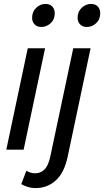

<svg xmlns="http://www.w3.org/2000/svg" viewBox="-20 -760 529 975"><path d="M143 -669Q143 -701 164 -720.5Q185 -740 211 -740Q234 -740 246 -726.5Q258 -713 258 -693Q258 -661 237 -642Q216 -623 190 -623Q168 -623 155.5 -636.5Q143 -650 143 -669ZM12 0 121 -515H209L100 0ZM374 -669Q374 -701 395 -720.5Q416 -740 442 -740Q465 -740 477 -726.5Q489 -713 489 -693Q489 -661 468 -642Q447 -623 421 -623Q399 -623 386.5 -636.5Q374 -650 374 -669ZM88 175 114 107Q135 120 159 120Q186 120 206 100.5Q226 81 236 32L352 -515H440L324 34Q307 116 264 155.5Q221 195 161 195Q139 195 120.5 189Q102 183 88 175Z"/></svg>

Font: Radio Canada Condensed
Style: Italic
Weight: 400
Width: 3
Italic angle: -12°
Designer: Charles Daoud, Etienne Aubert Bonn, Alexandre Saumier Demers, Jacques Le Bailly
Foundry: Radio-Canada
Version: Version 2.104; ttfautohint (v1.8.4.7-5d5b);gftools[0.9.28.de